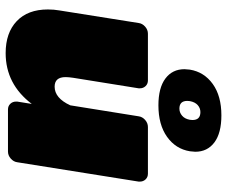

<svg xmlns="http://www.w3.org/2000/svg" viewBox="-82 -720 811 686"><g transform="rotate(90 323.0 -376.5)"><path d="M228.3 -650Q236.7 -700.8 279.6 -731.7Q322.5 -762.5 391.7 -762.5Q455 -762.5 488.3 -737.5Q521.7 -712.5 521.7 -669.2Q521.7 -663.3 520 -650Q511.7 -599.2 468.3 -568.3Q425 -537.5 355.8 -537.5Q293.3 -537.5 260 -562.5Q226.7 -587.5 226.7 -630.8Q226.7 -636.7 228.3 -650ZM340.8 -650Q340 -646.7 340 -640.8Q340 -612.5 367.5 -612.5Q381.7 -612.5 392.9 -622.1Q404.2 -631.7 407.5 -650Q408.3 -653.3 408.3 -659.2Q408.3 -687.5 380 -687.5Q365.8 -687.5 355 -677.9Q344.2 -668.3 340.8 -650ZM628.3 -471.7V-466.7L559.2 -33.3Q557.5 -20 546.2 -10Q535 0 520.8 0H370.8Q358.3 0 350.4 -8.3Q342.5 -16.7 342.5 -28.3V-33.3L350.8 -85Q280 8.3 169.2 8.3Q96.7 8.3 55 -31.3Q13.3 -70.8 13.3 -142.5Q13.3 -164.2 16.7 -183.3L61.7 -466.7Q63.3 -480 74.6 -490Q85.8 -500 100 -500H266.7Q279.2 -500 287.1 -491.7Q295 -483.3 295 -471.7V-466.7L257.5 -233.3Q255 -216.7 255 -205.8Q255 -166.7 289.2 -166.7Q330 -166.7 355.8 -222.5L395 -466.7Q396.7 -480 407.9 -490Q419.2 -500 433.3 -500H600Q612.5 -500 620.4 -491.7Q628.3 -483.3 628.3 -471.7Z"/></g></svg>

Font: BoonTook Mon
Style: Italic
Weight: 400
Italic angle: -9°
Designer: Sungsit Sawaiwan
Foundry: FontUni
Version: Version 3.0